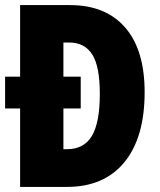

<svg xmlns="http://www.w3.org/2000/svg" viewBox="-20 -734 627 754"><path d="M255 -714Q395 -714 471.5 -626Q548 -538 548 -372Q548 -194 468.5 -97Q389 0 243 0H59V-308H0V-433H59V-714ZM252 -567H229V-433H297V-308H229V-148H242Q310 -148 341 -200.5Q372 -253 372 -365Q372 -474 342 -520.5Q312 -567 252 -567Z"/></svg>

Font: Noto Sans Gurmukhi UI ExtraCondensed Black
Style: Regular
Weight: 900
Width: 2
Designer: Jelle Bosma - Monotype Design Team
Foundry: Monotype Imaging Inc.
Version: Version 2.004; ttfautohint (v1.8.4.7-5d5b)